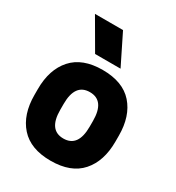

<svg xmlns="http://www.w3.org/2000/svg" viewBox="-188 -893 933 1019"><g transform="rotate(30 278.0 -383.5)"><path d="M278 13Q155 13 92.5 -57Q30 -127 30 -247V-283Q30 -403 92.5 -473Q155 -543 278 -543Q402 -543 464 -473Q526 -403 526 -283V-247Q526 -127 464 -57Q402 13 278 13ZM368 -247V-283Q368 -407 278 -407Q188 -407 188 -283V-247Q188 -123 278 -123Q368 -123 368 -247ZM93 -780H265L356 -596H200Z"/></g></svg>

Font: Cooper Hewitt
Style: Bold
Weight: 711
Designer: Village Type and Design LLC
Foundry: Cooper Hewitt Smithsonian Design Museum
Version: 1.000